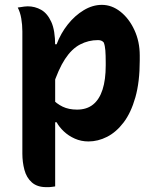

<svg xmlns="http://www.w3.org/2000/svg" viewBox="-20 -570 640 790"><path d="M53 -539Q61 -540 67 -541Q73 -542 80 -543Q87 -544 94 -544Q124 -544 149.5 -529.5Q175 -515 191 -480Q207 -445 207 -382Q207 -307 207 -234.5Q207 -162 207 -90.5Q207 -19 207 52.5Q207 124 207 197Q199 198 193 199Q187 200 182 200Q177 200 170 200Q133 200 111 180.5Q89 161 80.5 129Q72 97 72 62Q72 -11 72 -73Q72 -135 72 -193.5Q72 -252 72 -312Q72 -372 72 -441Q72 -468 67.5 -494Q63 -520 53 -539ZM399 -550Q440 -550 475.5 -522Q511 -494 533 -446.5Q555 -399 555 -342V-321Q555 -233 537 -169.5Q519 -106 488.5 -66Q458 -26 420.5 -7Q383 12 344 12Q314 12 288 0.5Q262 -11 242.5 -29.5Q223 -48 213 -67H191V-166Q213 -143 238 -131Q263 -119 297 -119Q337 -119 363 -140Q389 -161 402 -201.5Q415 -242 415 -301V-312Q415 -343 413.5 -362.5Q412 -382 407 -395Q402 -401 396 -403Q390 -405 383 -405Q344 -405 309.5 -387Q275 -369 247.5 -327Q220 -285 197 -214V-388H213Q230 -433 259 -469.5Q288 -506 324.5 -528Q361 -550 399 -550Z"/></svg>

Font: Recursive Casual
Style: Bold
Weight: 700
Version: Version 1.085